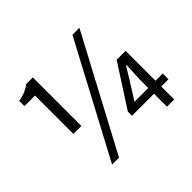

<svg xmlns="http://www.w3.org/2000/svg" viewBox="-154 -873 1090 1090"><g transform="rotate(-45 390.5 -328.0)"><path d="M147.9 -266.1V-574.2H63V-616.2Q96.2 -622.1 117.7 -631.6Q139.2 -641.1 159.2 -655.8H211.9V-266.1ZM598.1 -668 235.8 12.2H180.2L542 -668ZM632.8 -149.9V-220.2L638.2 -329.1H633.8L584 -248L522 -149.9ZM749 -104H690.9V0H632.8V-104H456.1V-137.2L619.1 -390.1H690.9V-149.9H749Z"/></g></svg>

Font: Pyidaungsu
Style: Regular
Weight: 400
Designer: Sun Tun
Foundry: MCF
Version: Version 2.053; ttfautohint (v1.8.2)